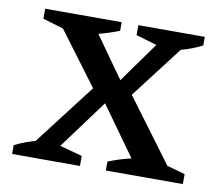

<svg xmlns="http://www.w3.org/2000/svg" viewBox="-64 -603 786 680"><g transform="rotate(10 329.0 -263.5)"><path d="M20 0V-32Q57 -50 94 -60L262 -279L120 -469L46 -491V-527H321V-496Q285 -482 247 -472L352 -324L456 -469L381 -491V-527H620V-496Q583 -477 544 -467L401 -280L569 -54L634 -36V0H357V-32Q396 -48 439 -58L313 -234L183 -58L264 -36V0Z"/></g></svg>

Font: Piazzolla SC Medium
Style: Regular
Weight: 500
Designer: Juan Pablo del Peral
Foundry: Huerta Tipografica
Version: Version 1.330